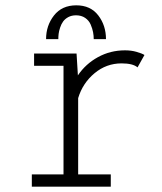

<svg xmlns="http://www.w3.org/2000/svg" viewBox="-20 -701 610 721"><path d="M153 -554Q153 -605 182.8 -643Q212.5 -681 266.5 -681Q320 -681 349 -643.2Q378 -605.5 378 -554H332Q332 -567 329.5 -580.2Q327 -593.5 320.5 -608.8Q314 -624 299.8 -633.8Q285.5 -643.5 265.5 -643.5Q249 -643.5 236.5 -636.8Q224 -630 217 -620.2Q210 -610.5 205.8 -597.5Q201.5 -584.5 200.2 -574.2Q199 -564 199 -554ZM273.5 -46H396V0H99.5V-46H218.5V-454H108V-500H267.5L272.5 -418Q301.5 -461 348 -486.5Q394.5 -512 449.5 -512Q473 -512 493 -506.2Q513 -500.5 522.5 -494.5L496.5 -448Q479 -463 436.5 -463Q379.5 -463 335 -426Q290.5 -389 273.5 -332.5Z"/></svg>

Font: League Mono Narrow UltraLight
Style: Regular
Weight: 200
Width: 3
Designer: Tyler Finck
Foundry: The League of Moveable Type / Tyler Finck
Version: Version 2.210